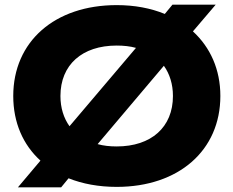

<svg xmlns="http://www.w3.org/2000/svg" viewBox="-20 -788 1004 826"><path d="M57 18H243L275 -21C335 3 405 16 482 16C749 16 928 -141 928 -375C928 -489 885 -584 810 -653L908 -768H722L689 -728C628 -753 559 -766 482 -766C215 -766 37 -609 37 -375C37 -261 79 -165 154 -97ZM240 -375C240 -509 333 -592 482 -592C512 -592 540 -589 565 -582L279 -245C254 -280 240 -324 240 -375ZM482 -158C452 -158 425 -161 400 -168L685 -505C710 -470 724 -426 724 -375C724 -241 631 -158 482 -158Z"/></svg>

Font: Bounded
Style: Bold
Weight: 700
Designer: Vlad Churkin
Version: Version 3.0